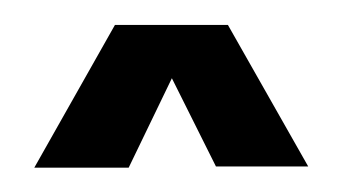

<svg xmlns="http://www.w3.org/2000/svg" viewBox="-20 -743 276 154"><path d="M7.5 -608.5 72.2 -723H138.5L83.2 -608.5ZM153.2 -609.5 96.5 -723H162.8L227.2 -609.5Z"/></svg>

Font: Anybody UltraCondensed Thin
Style: Regular
Weight: 100
Width: 1
Designer: Tyler Finck
Foundry: Etcetera Type Company
Version: Version 1.110